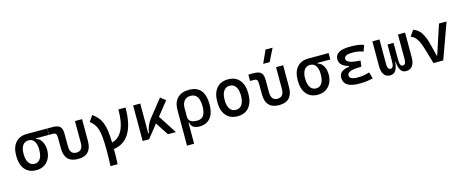

<svg xmlns="http://www.w3.org/2000/svg" viewBox="-47 -1636 6538 2702"><g transform="rotate(-15 3222.5 -285.0)"><path d="M290.5 9.8Q184.1 9.8 125.2 -60.5Q66.4 -130.9 66.4 -258.8Q66.4 -382.3 125.2 -450Q184.1 -517.6 290.5 -517.6H585.9V-424.8H399.9V-413.1Q431.6 -408.2 456.3 -382.3Q481 -356.4 495.4 -316.7Q509.8 -276.9 509.8 -229.5Q509.8 -157.7 482.4 -103.8Q455.1 -49.8 406 -20Q356.9 9.8 290.5 9.8ZM290.5 -83Q344.2 -83 373.3 -128.9Q402.3 -174.8 402.3 -258.8Q402.3 -338.4 373.3 -381.6Q344.2 -424.8 290.5 -424.8Q234.4 -424.8 204.1 -381.6Q173.8 -338.4 173.8 -258.8Q173.8 -174.8 204.1 -128.9Q234.4 -83 290.5 -83Z M898.4 9.8Q701.2 9.8 701.2 -200.2L700.7 -356.4Q700.7 -394 688.5 -409.4Q676.3 -424.8 646 -424.8H588.4V-517.6H665.5Q742.2 -517.6 773.2 -487.1Q804.2 -456.5 804.2 -380.9L804.7 -200.2Q804.7 -83 898.4 -83Q992.2 -83 992.2 -200.2V-517.6H1095.7V-200.2Q1095.7 9.8 898.4 9.8Z M1311.5 224.6Q1314 176.8 1315.2 119.4Q1316.4 62 1316.4 -4.9Q1316.4 -108.9 1310.8 -181.2Q1305.2 -253.4 1291 -302.7Q1276.9 -352.1 1252.2 -387Q1227.5 -421.9 1189.5 -451.7L1249 -537.1Q1295.4 -503.4 1327.1 -465.6Q1358.9 -427.7 1378.2 -377.7Q1397.5 -327.6 1407 -258.1Q1416.5 -188.5 1418.9 -90.8Q1625 -141.1 1625 -517.6H1728.5Q1728.5 -41 1419.9 4.9Q1419.9 68.8 1418.7 123.5Q1417.5 178.2 1415 224.6Z M1839.8 0V-517.6H1943.4V-83.5H1954.1Q1961.4 -137.2 1980.7 -186Q2000 -234.9 2035.2 -278.8L2233.4 -527.3L2308.1 -469.2L2149.4 -270L2324.2 0H2208.5L2084.5 -189.5L1933.6 0Z M2425.8 224.6V-295.4Q2425.8 -406.2 2485.6 -466.8Q2545.4 -527.3 2654.3 -527.3Q2882.8 -527.3 2882.8 -253.9Q2882.8 -126.5 2826.4 -58.3Q2770 9.8 2667 9.8Q2612.3 9.8 2578.1 -12.9Q2543.9 -35.6 2539.1 -80.1H2529.3V224.6ZM2654.3 -439.5Q2594.7 -439.5 2562 -400.6Q2529.3 -361.8 2529.3 -291V-166Q2529.3 -78.1 2660.2 -78.1Q2780.3 -78.1 2780.3 -253.9Q2780.3 -439.5 2654.3 -439.5Z M3222.7 9.8Q3115.2 9.8 3055.7 -60.5Q2996.1 -130.9 2996.1 -258.8Q2996.1 -387.2 3055.7 -457.3Q3115.2 -527.3 3222.7 -527.3Q3330.6 -527.3 3389.9 -457.3Q3449.2 -387.2 3449.2 -258.8Q3449.2 -130.9 3389.9 -60.5Q3330.6 9.8 3222.7 9.8ZM3222.7 -83Q3279.8 -83 3310.8 -128.9Q3341.8 -174.8 3341.8 -258.8Q3341.8 -343.3 3310.8 -388.9Q3279.8 -434.6 3222.7 -434.6Q3165.5 -434.6 3134.5 -388.9Q3103.5 -343.3 3103.5 -258.8Q3103.5 -174.8 3134.5 -128.9Q3165.5 -83 3222.7 -83Z M3828.1 9.8Q3630.9 9.8 3630.9 -200.2L3630.4 -356.4Q3630.4 -394 3618.2 -409.4Q3606 -424.8 3575.7 -424.8H3518.1V-517.6H3595.2Q3671.9 -517.6 3702.9 -487.1Q3733.9 -456.5 3733.9 -380.9L3734.4 -200.2Q3734.4 -83 3828.1 -83Q3921.9 -83 3921.9 -200.2V-517.6H4025.4V-200.2Q4025.4 9.8 3828.1 9.8ZM3759.3 -609.4 3842.3 -794.9H3945.8L3853 -609.4Z M4392.1 9.8Q4285.6 9.8 4226.8 -60.5Q4168 -130.9 4168 -258.8Q4168 -382.3 4226.8 -450Q4285.6 -517.6 4392.1 -517.6H4687.5V-424.8H4501.5V-413.1Q4533.2 -408.2 4557.9 -382.3Q4582.5 -356.4 4596.9 -316.7Q4611.3 -276.9 4611.3 -229.5Q4611.3 -157.7 4584 -103.8Q4556.6 -49.8 4507.6 -20Q4458.5 9.8 4392.1 9.8ZM4392.1 -83Q4445.8 -83 4474.9 -128.9Q4503.9 -174.8 4503.9 -258.8Q4503.9 -338.4 4474.9 -381.6Q4445.8 -424.8 4392.1 -424.8Q4335.9 -424.8 4305.7 -381.6Q4275.4 -338.4 4275.4 -258.8Q4275.4 -174.8 4305.7 -128.9Q4335.9 -83 4392.1 -83Z M4993.2 9.8Q4768.6 9.8 4768.6 -136.7Q4768.6 -238.3 4918 -258.8V-268.6Q4783.2 -302.7 4783.2 -401.4Q4783.2 -527.3 5001 -527.3Q5139.2 -527.3 5200.2 -499L5168.5 -410.6Q5101.1 -437.5 5011.7 -437.5Q4891.1 -437.5 4891.1 -377Q4891.1 -308.6 5094.7 -300.8L5083 -212.4H5067.4Q4876.5 -212.4 4876.5 -141.6Q4876.5 -80.1 4997.1 -80.1Q5057.6 -80.1 5097.4 -89.4Q5137.2 -98.6 5168.5 -106.9L5195.3 -13.7Q5156.2 -2.9 5105.2 3.4Q5054.2 9.8 4993.2 9.8Z M5444.8 9.8Q5386.7 9.8 5356 -33.4Q5325.2 -76.7 5325.2 -156.2V-517.6H5428.7V-156.2Q5428.7 -119.1 5440.2 -98.6Q5451.7 -78.1 5474.1 -78.1Q5496.6 -78.1 5508.1 -100.3Q5519.5 -122.6 5519.5 -175.8V-419.9H5607.4V-175.8Q5607.4 -122.6 5618.9 -100.3Q5630.4 -78.1 5652.8 -78.1Q5675.3 -78.1 5686.8 -98.6Q5698.2 -119.1 5698.2 -156.2V-517.6H5801.8V-156.2Q5801.8 -76.7 5770 -33.4Q5738.3 9.8 5677.2 9.8Q5626.5 9.8 5600.1 -30Q5573.7 -69.8 5565.4 -158.2H5561.5Q5553.2 -69.8 5525.4 -30Q5497.6 9.8 5444.8 9.8Z M6076.2 0 6021 -190.4Q6002 -255.9 5982.2 -306.4Q5962.4 -356.9 5934.3 -391.1Q5906.2 -425.3 5862.3 -441.9L5921.9 -527.3Q5997.1 -499.5 6036.9 -435.3Q6076.7 -371.1 6101.6 -273.4L6148.4 -87.9H6154.3L6295.9 -517.6H6406.2L6218.8 0Z"/></g></svg>

Font: Caskaydia Cove
Style: Regular
Weight: 400
Monospace: yes
Designer: Aaron Bell
Foundry: Saja Typeworks
Version: Version 4.300; ttfautohint (v1.8.3)